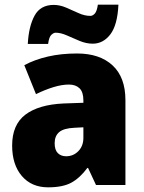

<svg xmlns="http://www.w3.org/2000/svg" viewBox="-20 -792 616 822"><path d="M310 -563Q407 -563 462 -512Q517 -461 517 -363V0H391L357 -73H354Q322 -30 285.5 -10Q249 10 186 10Q115 10 73.5 -38.5Q32 -87 32 -169Q32 -258 88.5 -301Q145 -344 252 -349L337 -352V-362Q337 -398 320.5 -414Q304 -430 275 -430Q245 -430 209 -419Q173 -408 134 -389L84 -513Q129 -537 185.5 -550Q242 -563 310 -563ZM299 -245Q253 -243 233.5 -226.5Q214 -210 214 -179Q214 -150 227.5 -136.5Q241 -123 263 -123Q294 -123 315.5 -145Q337 -167 337 -202V-247ZM99 -604Q103 -679 128 -725Q153 -771 210 -771Q236 -771 263 -759.5Q290 -748 316 -736Q342 -724 367 -724Q377 -724 386 -734Q395 -744 399 -772H487Q483 -685 452.5 -645Q422 -605 377 -605Q349 -605 320.5 -617Q292 -629 266 -640.5Q240 -652 218 -652Q210 -652 200 -643Q190 -634 186 -604Z"/></svg>

Font: Noto Sans Lao UI SemCond Blk
Style: Regular
Weight: 900
Width: 4
Designer: Monotype Design Team
Foundry: Monotype Imaging Inc.
Version: Version 2.000; ttfautohint (v1.8.4.7-5d5b)